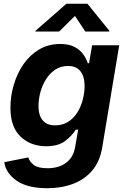

<svg xmlns="http://www.w3.org/2000/svg" viewBox="-20 -787 672 1023"><path d="M231.9 215.8Q126 215.8 68.4 175.5Q10.7 135.3 2.9 77.1L130.9 51.8Q136.7 73.7 159.7 91.6Q182.6 109.4 233.4 109.4Q292 109.4 331.1 81.1Q370.1 52.7 379.9 -1L396.5 -96.7L383.3 -95.7Q362.3 -62 325.7 -34.9Q289.1 -7.8 226.1 -7.8Q144 -7.8 89.8 -58.8Q35.6 -109.9 35.6 -212.9Q35.6 -274.9 53.5 -335.4Q71.3 -396 105.2 -445.1Q139.2 -494.1 188.5 -523.4Q237.8 -552.7 300.8 -552.7Q349.1 -552.7 379.2 -535.9Q409.2 -519 425.3 -495.1Q441.4 -471.2 447.8 -449.7L454.6 -450.7L470.7 -545.9H615.2L524.4 0Q511.7 74.2 471.2 121.8Q430.7 169.4 369.1 192.6Q307.6 215.8 231.9 215.8ZM274.4 -119.1Q314 -119.1 343.5 -138.2Q373 -157.2 392.3 -188.2Q411.6 -219.2 421.1 -256.3Q430.7 -293.5 430.7 -329.6Q430.7 -378.9 408.7 -407.2Q386.7 -435.5 342.3 -435.5Q304.2 -435.5 274.7 -416Q245.1 -396.5 225.1 -364.7Q205.1 -333 195.1 -295.4Q185.1 -257.8 185.1 -221.2Q185.1 -172.9 207.3 -146Q229.5 -119.1 274.4 -119.1ZM295.4 -619.1H168.5L168.9 -622.6L334 -767.1H445.8L563 -622.6L562.5 -619.1H434.6L379.4 -702.1Z"/></svg>

Font: Inter
Style: Bold Italic
Weight: 700
Italic angle: -9.39999°
Designer: Rasmus Andersson
Foundry: rsms
Version: Version 4.001;git-9221beed3